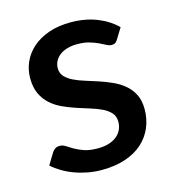

<svg xmlns="http://www.w3.org/2000/svg" viewBox="-85 -590 606 670"><g transform="rotate(-15 218.0 -255.0)"><path d="M370 -417.5Q366 -410.5 361 -407.5Q356 -404.5 348.5 -404.5Q340 -404.5 330 -409.8Q320 -415 306.5 -421.5Q293 -428 274.8 -433.2Q256.5 -438.5 232 -438.5Q212 -438.5 195.8 -433.8Q179.5 -429 168.2 -420.2Q157 -411.5 151 -399.8Q145 -388 145 -374.5Q145 -356.5 156 -344.5Q167 -332.5 185 -323.8Q203 -315 226 -308Q249 -301 273 -293Q297 -285 320 -274.5Q343 -264 361 -248.8Q379 -233.5 390 -211.8Q401 -190 401 -159Q401 -123 388 -92.5Q375 -62 350 -39.5Q325 -17 287.8 -4.5Q250.5 8 202.5 8Q176 8 151.2 3.2Q126.5 -1.5 104.2 -9.8Q82 -18 62.8 -29.5Q43.5 -41 28.5 -54.5L53.5 -95.5Q58 -103 64.8 -107.2Q71.5 -111.5 81.5 -111.5Q92 -111.5 102.2 -104.8Q112.5 -98 126.2 -90Q140 -82 159.5 -75.2Q179 -68.5 208 -68.5Q232 -68.5 249.5 -74.2Q267 -80 278.5 -90Q290 -100 295.5 -112.8Q301 -125.5 301 -140Q301 -159.5 290 -172Q279 -184.5 260.8 -193.5Q242.5 -202.5 219.2 -209.5Q196 -216.5 172 -224.5Q148 -232.5 124.8 -243Q101.5 -253.5 83.2 -269.8Q65 -286 54 -309.2Q43 -332.5 43 -366Q43 -396.5 55.2 -424Q67.5 -451.5 91.2 -472.5Q115 -493.5 149.8 -505.8Q184.5 -518 230 -518Q281.5 -518 323.5 -501.5Q365.5 -485 394 -456.5Z"/></g></svg>

Font: TypoPRO Lato
Style: Regular
Weight: 600
Designer: Lukasz Dziedzic with Adam Twardoch and Botio Nikoltchev
Foundry: tyPoland Lukasz Dziedzic
Version: Version 2.010; 2014-09-01; http://www.latofonts.com/